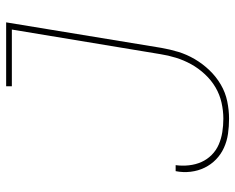

<svg xmlns="http://www.w3.org/2000/svg" viewBox="-92 -684 783 640"><g transform="rotate(-90 300.0 -363.5)"><path d="M225 8Q199 8 174.5 4.5Q150 1 128 -9Q106 -19 89 -35.5Q72 -52 61.5 -73.5Q51 -95 48 -120Q45 -145 50 -170Q50 -170 50 -170Q50 -170 50 -170H70Q70 -170 70 -170Q70 -170 70 -170Q67 -148 69.5 -125.5Q72 -103 80.5 -84Q89 -65 104 -50Q119 -35 138.5 -26.5Q158 -18 180 -14.5Q202 -11 225 -11Q251 -11 278 -17Q305 -23 329 -37Q353 -51 373 -72.5Q393 -94 406.5 -118.5Q420 -143 428 -169Q436 -195 440 -221L522 -716H333V-735H546L461 -218Q456 -189 447.5 -161Q439 -133 423.5 -106.5Q408 -80 386.5 -57.5Q365 -35 338.5 -19.5Q312 -4 282.5 2Q253 8 225 8Z"/></g></svg>

Font: Iosevka Etoile Thin Oblique
Style: Regular
Weight: 100
Italic angle: -9°
Designer: Belleve Invis
Foundry: Belleve Invis
Version: Version 15.5.2; ttfautohint (v1.8.4)